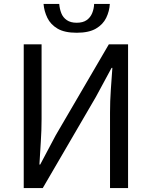

<svg xmlns="http://www.w3.org/2000/svg" viewBox="-20 -959 773 979"><path d="M101 0V-733H192V-352Q192 -295 188 -235Q184 -175 181 -120H185L264 -269L535 -733H633V0H541V-385Q541 -443 545 -500.5Q549 -558 553 -613H549L469 -465L198 0ZM371 -792Q309 -792 273.5 -813Q238 -834 221.5 -868Q205 -902 202 -939H282Q284 -914 292.5 -892Q301 -870 320.5 -856.5Q340 -843 371 -843Q403 -843 422 -856.5Q441 -870 450 -892Q459 -914 460 -939H540Q538 -902 521.5 -868Q505 -834 469 -813Q433 -792 371 -792Z"/></svg>

Font: Noto Sans HK
Style: Regular
Weight: 400
Designer: Ryoko NISHIZUKA 西塚涼子 (kana, bopomofo & ideographs); Paul D. Hunt (Latin, Greek & Cyrillic); Sandoll Communications 산돌커뮤니
Foundry: Adobe
Version: Version 2.004-H2;hotconv 1.0.118;makeotfexe 2.5.65603